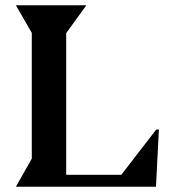

<svg xmlns="http://www.w3.org/2000/svg" viewBox="-20 -705 650 725"><path d="M569 0H40L100 -106V-581L40 -685H306L230 -580V-45H438L570 -216H580Z"/></svg>

Font: Bluu Next Cyrillic
Style: Bold
Weight: 700
Designer: Igor Stepanchenko
Foundry: Igor Stepanchenko
Version: Version 1.000